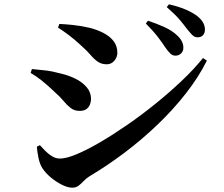

<svg xmlns="http://www.w3.org/2000/svg" viewBox="-20 -834 1040 890"><path d="M793 -576Q780 -576 769.5 -586Q759 -596 747 -613Q733 -635 711 -663.5Q689 -692 656 -725L666 -738Q708 -724 743 -708Q778 -692 801 -670Q817 -655 823.5 -641Q830 -627 830 -613Q830 -597 819.5 -586.5Q809 -576 793 -576ZM315 36Q294 36 267 22.5Q240 9 215.5 -11.5Q191 -32 176 -55Q164 -74 158 -104Q152 -134 151 -154L165 -161Q175 -150 189.5 -135Q204 -120 221.5 -109.5Q239 -99 258 -99Q287 -99 335 -119Q383 -139 443 -174Q503 -209 569 -254.5Q635 -300 700 -352.5Q765 -405 822 -459Q879 -513 921 -565L939 -553Q901 -477 842.5 -402Q784 -327 711 -257Q638 -187 557 -126Q476 -65 395 -17Q379 -7 367.5 5.5Q356 18 344 27Q332 36 315 36ZM349 -320Q325 -320 308 -333Q291 -346 275 -365.5Q259 -385 235 -406Q201 -439 173 -461Q145 -483 122 -496L128 -514Q159 -511 190.5 -507.5Q222 -504 262 -493Q298 -485 330 -469Q362 -453 382 -429.5Q402 -406 402 -375Q402 -364 397.5 -351Q393 -338 381.5 -329Q370 -320 349 -320ZM475 -536Q451 -536 434 -547.5Q417 -559 400 -579Q383 -599 356 -623Q327 -650 300 -670.5Q273 -691 249 -706L255 -723Q280 -722 315.5 -718.5Q351 -715 396 -705Q431 -696 460 -681Q489 -666 506.5 -643.5Q524 -621 524 -589Q524 -569 510 -552.5Q496 -536 475 -536ZM896 -661Q882 -661 871 -672Q860 -683 845 -702Q832 -720 811.5 -744Q791 -768 753 -801L763 -814Q807 -804 840 -790Q873 -776 895 -759Q930 -731 930 -697Q930 -681 921 -671Q912 -661 896 -661Z"/></svg>

Font: Noto Serif TC
Style: Bold
Weight: 700
Designer: Ryoko NISHIZUKA 西塚涼子 (kana & ideographs); Frank Grießhammer (Latin, Greek & Cyrillic); Wenlong ZHANG 张文龙 (bopomofo); San
Foundry: Adobe
Version: Version 2.002-H1;hotconv 1.1.0;makeotfexe 2.6.0